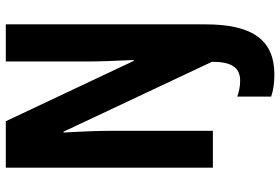

<svg xmlns="http://www.w3.org/2000/svg" viewBox="-172 -582 966 662"><g transform="rotate(-90 311.0 -251.0)"><path d="M385 212C505 212 558 135 558 -25V-714H430V-435C430 -393 432 -339 435 -273H432L224 -714H64V0H191V-349C191 -390 189 -446 185 -515H188L429 -3C429 63 410 94 364 94C343 94 325 90 309 84V201C332 209 358 212 385 212Z"/></g></svg>

Font: Noto Sans Devanagari ExtraCondensed
Style: Bold
Weight: 700
Width: 2
Designer: Jelle Bosma - Monotype Design Team
Foundry: Monotype Imaging Inc.
Version: Version 2.004